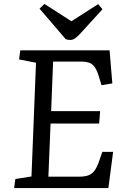

<svg xmlns="http://www.w3.org/2000/svg" viewBox="-20 -956 633 976"><path d="M163 -637 77 -654 83 -700H537L551 -532L496 -523L485 -559Q475 -594 463.5 -612Q452 -630 435 -636.5Q418 -643 389 -643H250L240 -391H489L484 -328H237L226 -58H383Q409 -58 427.5 -64Q446 -70 460 -88Q474 -106 486 -143L500 -184H555L531 0H52L58 -46L140 -59ZM181 -912 206 -936 343 -848 479 -935 501 -909 386 -783Q371 -767 360 -760Q349 -753 338 -753Q329 -753 324 -754Q319 -755 314 -757Z"/></svg>

Font: Literata
Style: Italic
Weight: 400
Italic angle: -2°
Designer: Latin by Veronika Burian and Jose Scaglione. Greek by Irene Vlachou. Cyrillic by Vera Evstafieva
Foundry: TypeTogether
Version: Version 3.103;gftools[0.9.29]